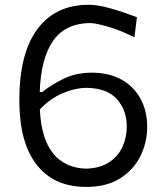

<svg xmlns="http://www.w3.org/2000/svg" viewBox="-20 -754 676 786"><path d="M333 11.2Q200.7 11.2 129.9 -79.8Q59.1 -170.9 59.1 -344.2Q59.1 -535.2 133.1 -634.8Q207 -734.4 342.8 -734.4Q373 -734.4 409.7 -725.6Q446.3 -716.8 481.2 -704.8Q516.1 -692.9 540.5 -683.6L530.3 -601.1Q472.7 -630.4 421.4 -645Q370.1 -659.7 347.2 -659.7Q246.6 -657.7 197 -586.4Q147.5 -515.1 142.6 -377.4L152.8 -377Q189.9 -407.2 241 -431.9Q292 -456.5 355.5 -456.5Q425.8 -456.5 476.6 -428.5Q527.3 -400.4 554.9 -350.3Q582.5 -300.3 582.5 -234.4Q582.5 -171.4 554.9 -115.2Q527.3 -59.1 471.9 -23.9Q416.5 11.2 333 11.2ZM143.1 -306.2Q148.9 -186 197 -126.5Q245.1 -66.9 330.6 -63.5Q389.2 -64.9 426.5 -89.6Q463.9 -114.3 481.4 -153.1Q499 -191.9 499 -235.8Q499 -301.8 459.5 -347.2Q419.9 -392.6 335.4 -394.5Q287.1 -394 235.8 -372.1Q184.6 -350.1 143.1 -306.2Z"/></svg>

Font: Pinar DS4-Regular
Style: Regular
Weight: 400
Designer: Amin Abedi
Version: Version 2.000